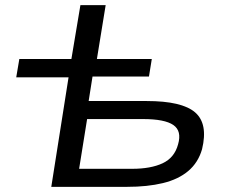

<svg xmlns="http://www.w3.org/2000/svg" viewBox="-20 -725 886 745"><path d="M179 0 246 -425H43L55 -496H257L292 -705H390L356 -496H569L558 -428H339L324 -333H549Q686 -333 737 -289Q788 -245 764 -146Q749 -94 710.5 -61.5Q672 -29 612 -14.5Q552 0 473 0ZM287 -70H493Q565 -70 611 -91.5Q657 -113 671 -165Q686 -217 652.5 -240Q619 -263 535 -263H318Z"/></svg>

Font: Nunito Sans 7pt Expanded
Style: Italic
Weight: 400
Width: 7
Italic angle: -9°
Designer: Vernon Adams
Foundry: Vernon Adams
Version: Version 3.101;gftools[0.9.27]